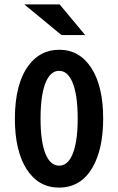

<svg xmlns="http://www.w3.org/2000/svg" viewBox="-20 -811 540 876"><path d="M252 -791 368.7 -650.9H260.7L90.8 -791ZM250.5 -584Q342.8 -584 397 -500.5Q450.7 -416.5 450.7 -270.5Q450.7 -150.9 415 -72.3Q362.3 44.9 249 44.9Q156.2 44.9 102.1 -38.1Q47.9 -122.1 47.9 -269Q47.9 -429.2 111.3 -513.7Q164.6 -584 250.5 -584ZM249.5 -487.8Q217.3 -487.8 196.3 -451.2Q165 -395.5 165 -269.5Q165 -165 187.5 -109.4Q209.5 -55.2 250 -55.2Q283.7 -55.2 304.2 -93.3Q334.5 -148.9 334.5 -270Q334.5 -381.3 309.6 -438Q287.6 -487.8 249.5 -487.8Z"/></svg>

Font: BIZ UDGothic
Style: Bold
Weight: 700
Monospace: yes
Designer: TypeBank Co., Ltd.
Foundry: Morisawa Inc.
Version: Version 1.05